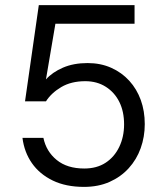

<svg xmlns="http://www.w3.org/2000/svg" viewBox="-20 -720 647 752"><path d="M309 12Q238 12 186.5 -13Q135 -38 105 -81Q75 -124 68 -180H150Q161 -127 202 -93.5Q243 -60 310 -60Q359 -60 393.5 -82.5Q428 -105 447 -144.5Q466 -184 466 -233Q466 -283 447.5 -320.5Q429 -358 394.5 -380Q360 -402 314 -402Q259 -402 220 -379Q181 -356 160 -323H78L132 -700H507V-627H197L160 -409Q185 -437 226.5 -455Q268 -473 323 -473Q374 -473 415.5 -454.5Q457 -436 486.5 -403.5Q516 -371 531.5 -328Q547 -285 547 -234Q547 -184 531 -139.5Q515 -95 484 -61Q453 -27 409 -7.5Q365 12 309 12Z"/></svg>

Font: DM Sans 10pt
Style: Regular
Weight: 400
Version: Version 4.004;gftools[0.9.30]